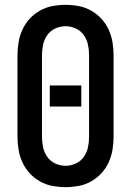

<svg xmlns="http://www.w3.org/2000/svg" viewBox="-20 -763 540 791"><path d="M250 8Q223 8 196 3Q169 -2 145 -15.5Q121 -29 102.5 -49Q84 -69 72.5 -94Q61 -119 56.5 -146Q52 -173 52 -200V-535Q52 -562 56.5 -589Q61 -616 72.5 -641Q84 -666 102.5 -686Q121 -706 145 -719.5Q169 -733 196 -738Q223 -743 250 -743Q277 -743 304 -738Q331 -733 355 -719.5Q379 -706 397.5 -686Q416 -666 427.5 -641Q439 -616 443.5 -589Q448 -562 448 -535V-200Q448 -173 443.5 -146Q439 -119 427.5 -94Q416 -69 397.5 -49Q379 -29 355 -15.5Q331 -2 304 3Q277 8 250 8ZM250 -80Q272 -80 292.5 -89.5Q313 -99 325.5 -117Q338 -135 342.5 -156.5Q347 -178 347 -200V-535Q347 -557 342.5 -578.5Q338 -600 325.5 -618Q313 -636 292.5 -645.5Q272 -655 250 -655Q228 -655 207.5 -645.5Q187 -636 174.5 -618Q162 -600 157.5 -578.5Q153 -557 153 -535V-200Q153 -178 157.5 -156.5Q162 -135 174.5 -117Q187 -99 207.5 -89.5Q228 -80 250 -80ZM185 -324V-411H315V-324Z"/></svg>

Font: Iosevka Curly Semibold
Style: Regular
Weight: 600
Monospace: yes
Designer: Belleve Invis
Foundry: Belleve Invis
Version: Version 22.1.2; ttfautohint (v1.8.4)